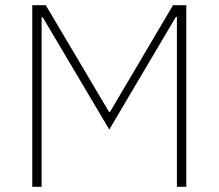

<svg xmlns="http://www.w3.org/2000/svg" viewBox="-20 -718 840 738"><path d="M660 -653H656L400 -220L144 -652H140V0H104V-698H156L399 -288H403L645 -698H696V0H660Z"/></svg>

Font: IBM Plex Sans Thai ExtLt
Style: Regular
Weight: 200
Designer: Mike Abbink, Paul van der Laan, Pieter van Rosmalen, Ben Mitchell, Mark Frömberg
Foundry: Bold Monday
Version: Version 1.2